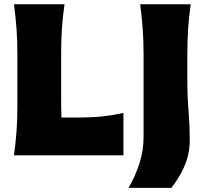

<svg xmlns="http://www.w3.org/2000/svg" viewBox="-20 -733 970 906"><path d="M46 0Q53.5 -56.5 57.8 -109.8Q62 -163 62 -230.5V-474Q62 -544.5 57.8 -599.5Q53.5 -654.5 46 -713H284.5Q276 -654.5 272.2 -599.5Q268.5 -544.5 268.5 -474V-264Q268.5 -217.5 270 -178.5H343Q415.5 -178.5 464 -183.8Q512.5 -189 562.5 -200V0ZM586.5 153.5Q618.5 99 638 38Q657.5 -23 657.5 -85V-343V-474Q657.5 -544.5 653.2 -599.5Q649 -654.5 641.5 -713H880Q871.5 -654.5 867.8 -599.5Q864 -544.5 864 -474V-349Q864 -277 869.8 -208.2Q875.5 -139.5 875.5 -75Q875.5 -22 861.5 20.8Q847.5 63.5 827.2 96.8Q807 130 789 153.5Z"/></svg>

Font: Commissioner Flair ExtraBold
Style: Regular
Weight: 800
Designer: Kostas Bartsokas
Foundry: Kostas Bartsokas
Version: Version 1.000; ttfautohint (v1.8.3)